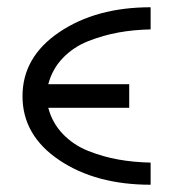

<svg xmlns="http://www.w3.org/2000/svg" viewBox="-20 -501 494 529"><path d="M395 -481V-420Q348 -419 306.5 -411.5Q265 -404 224 -388Q183 -372 153.5 -341.5Q124 -311 113 -269H336V-204H113Q124 -162 153.5 -131.5Q183 -101 223.5 -85Q264 -69 306 -61.5Q348 -54 395 -53V8Q244 8 143 -60Q42 -128 42 -236Q42 -344 143.5 -412.5Q245 -481 395 -481Z"/></svg>

Font: Coval
Style: ExtraLight
Weight: 250
Foundry: Context Ltd
Version: Version 001.000